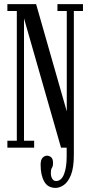

<svg xmlns="http://www.w3.org/2000/svg" viewBox="-20 -720 440 936"><path d="M16 0V-34H62V-666.5H16V-700H156L305.5 -177V-666.5H260V-700H384.5V-666.5H340V35Q340 98 325.8 133Q311.5 168 291 182Q270.5 196 251 196Q213 196 195.5 164.8Q178 133.5 178 83.5Q178 59.5 187.5 49.2Q197 39 209.5 39Q220.5 39 229.5 46.8Q238.5 54.5 238.5 74.5Q238.5 91 233.2 98Q228 105 228 124.5Q228 140.5 234.8 151.5Q241.5 162.5 253 162.5Q279 162.5 292 129.5Q305 96.5 305 43.5V0H277.5L97 -630.5V-34H146.5V0Z"/></svg>

Font: Imbue 10pt
Style: Regular
Weight: 400
Designer: Tyler Finck
Foundry: Etcetera Type Company
Version: Version 1.102; ttfautohint (v1.8.3)